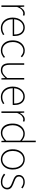

<svg xmlns="http://www.w3.org/2000/svg" viewBox="1777 -2611 847 4441"><g transform="rotate(90 2200.5 -390.5)"><path d="M105 0V-527H135L141 -428H143Q169 -476 207 -508Q245 -540 292 -540Q306 -540 318 -538Q330 -536 343 -529L334 -496Q321 -501 312 -503Q303 -505 287 -505Q252 -505 212 -473.5Q172 -442 141 -364V0Z M628 13Q562 13 507 -20Q452 -53 419.5 -114.5Q387 -176 387 -262Q387 -327 405.5 -378Q424 -429 456.5 -465.5Q489 -502 529.5 -521Q570 -540 614 -540Q675 -540 719.5 -512Q764 -484 788.5 -429.5Q813 -375 813 -297Q813 -289 813 -280.5Q813 -272 811 -261H425Q425 -192 450.5 -137.5Q476 -83 522 -51.5Q568 -20 630 -20Q675 -20 710 -33Q745 -46 775 -68L791 -37Q761 -19 724 -3Q687 13 628 13ZM425 -294H778Q778 -401 733 -454Q688 -507 614 -507Q567 -507 526 -481.5Q485 -456 458 -408.5Q431 -361 425 -294Z M1150 13Q1083 13 1029.5 -19.5Q976 -52 945 -113.5Q914 -175 914 -262Q914 -351 947 -413Q980 -475 1034 -507.5Q1088 -540 1151 -540Q1205 -540 1242 -519.5Q1279 -499 1305 -474L1282 -448Q1256 -473 1224 -490Q1192 -507 1151 -507Q1095 -507 1050 -476Q1005 -445 978.5 -390Q952 -335 952 -262Q952 -190 977 -135.5Q1002 -81 1046.5 -50.5Q1091 -20 1151 -20Q1195 -20 1232 -38.5Q1269 -57 1297 -83L1318 -57Q1285 -28 1243 -7.5Q1201 13 1150 13Z M1602 13Q1521 13 1482 -36Q1443 -85 1443 -188V-527H1479V-192Q1479 -105 1508.5 -62.5Q1538 -20 1605 -20Q1654 -20 1694.5 -47.5Q1735 -75 1784 -133V-527H1820V0H1789L1785 -90H1783Q1743 -44 1700 -15.5Q1657 13 1602 13Z M2224 13Q2158 13 2103 -20Q2048 -53 2015.5 -114.5Q1983 -176 1983 -262Q1983 -327 2001.5 -378Q2020 -429 2052.5 -465.5Q2085 -502 2125.5 -521Q2166 -540 2210 -540Q2271 -540 2315.5 -512Q2360 -484 2384.5 -429.5Q2409 -375 2409 -297Q2409 -289 2409 -280.5Q2409 -272 2407 -261H2021Q2021 -192 2046.5 -137.5Q2072 -83 2118 -51.5Q2164 -20 2226 -20Q2271 -20 2306 -33Q2341 -46 2371 -68L2387 -37Q2357 -19 2320 -3Q2283 13 2224 13ZM2021 -294H2374Q2374 -401 2329 -454Q2284 -507 2210 -507Q2163 -507 2122 -481.5Q2081 -456 2054 -408.5Q2027 -361 2021 -294Z M2556 0V-527H2586L2592 -428H2594Q2620 -476 2658 -508Q2696 -540 2743 -540Q2757 -540 2769 -538Q2781 -536 2794 -529L2785 -496Q2772 -501 2763 -503Q2754 -505 2738 -505Q2703 -505 2663 -473.5Q2623 -442 2592 -364V0Z M3056 13Q2990 13 2941 -18.5Q2892 -50 2865 -111.5Q2838 -173 2838 -262Q2838 -347 2870.5 -409.5Q2903 -472 2956.5 -506Q3010 -540 3074 -540Q3122 -540 3159 -523Q3196 -506 3236 -474L3233 -573V-794H3269V0H3239L3234 -70H3232Q3199 -37 3155 -12Q3111 13 3056 13ZM3059 -20Q3105 -20 3147.5 -44Q3190 -68 3233 -111V-435Q3190 -474 3151.5 -490.5Q3113 -507 3072 -507Q3017 -507 2972.5 -474Q2928 -441 2902 -385.5Q2876 -330 2876 -262Q2876 -190 2897.5 -135.5Q2919 -81 2960 -50.5Q3001 -20 3059 -20Z M3667 13Q3604 13 3550.5 -19.5Q3497 -52 3465 -113.5Q3433 -175 3433 -262Q3433 -351 3465 -413Q3497 -475 3550.5 -507.5Q3604 -540 3667 -540Q3714 -540 3756.5 -521.5Q3799 -503 3831.5 -467.5Q3864 -432 3882.5 -380Q3901 -328 3901 -262Q3901 -175 3868.5 -113.5Q3836 -52 3783 -19.5Q3730 13 3667 13ZM3667 -20Q3723 -20 3767.5 -50.5Q3812 -81 3838 -135.5Q3864 -190 3864 -262Q3864 -335 3838 -390Q3812 -445 3767.5 -476Q3723 -507 3667 -507Q3611 -507 3566.5 -476Q3522 -445 3496.5 -390Q3471 -335 3471 -262Q3471 -190 3496.5 -135.5Q3522 -81 3566.5 -50.5Q3611 -20 3667 -20Z M4189 13Q4130 13 4081 -8.5Q4032 -30 3997 -59L4020 -88Q4053 -60 4093 -40Q4133 -20 4191 -20Q4257 -20 4290.5 -53Q4324 -86 4324 -131Q4324 -166 4304 -189Q4284 -212 4253.5 -227Q4223 -242 4192 -253Q4152 -268 4114 -285Q4076 -302 4051 -330Q4026 -358 4026 -403Q4026 -440 4045 -471Q4064 -502 4101 -521Q4138 -540 4192 -540Q4232 -540 4271 -525Q4310 -510 4338 -486L4317 -459Q4291 -479 4261 -493Q4231 -507 4190 -507Q4125 -507 4094 -475.5Q4063 -444 4063 -405Q4063 -374 4080.5 -353.5Q4098 -333 4126.5 -319.5Q4155 -306 4186 -294Q4218 -282 4249 -269.5Q4280 -257 4305 -240Q4330 -223 4345.5 -197.5Q4361 -172 4361 -133Q4361 -94 4341 -60.5Q4321 -27 4283 -7Q4245 13 4189 13Z"/></g></svg>

Font: Noto Sans TC
Style: Regular
Weight: 100
Designer: Ryoko NISHIZUKA 西塚涼子 (kana, bopomofo & ideographs); Paul D. Hunt (Latin, Greek & Cyrillic); Sandoll Communications 산돌커뮤니
Foundry: Adobe
Version: Version 2.004;hotconv 1.0.118;makeotfexe 2.5.65603